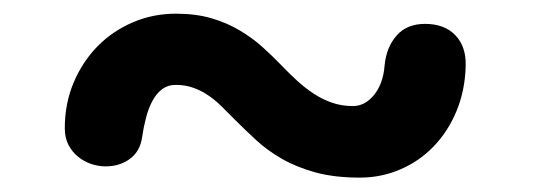

<svg xmlns="http://www.w3.org/2000/svg" viewBox="-20 -418 783 275"><path d="M131.3 -179.7Q121.1 -179.7 110.8 -183.1Q100.6 -186.5 92 -193.4Q83.5 -200.2 78.1 -210.4Q72.8 -220.7 72.8 -234.4Q72.8 -269.5 85.4 -299.6Q98.1 -329.6 119.6 -351.6Q141.1 -373.5 170.2 -386Q199.2 -398.4 231.9 -398.4Q260.7 -398.4 283 -391.8Q305.2 -385.3 323.2 -374.5Q341.3 -363.8 356 -350.6Q370.6 -337.4 383.8 -323.7Q394.5 -312.5 405.8 -302.2Q417 -292 429.2 -283.9Q441.4 -275.9 455.3 -271Q469.2 -266.1 485.4 -266.1Q502.9 -266.1 515.9 -282.2Q528.8 -298.3 530.8 -323.7Q533.2 -350.1 547.9 -366.9Q562.5 -383.8 588.9 -383.8Q616.7 -383.8 632.3 -367.4Q647.9 -351.1 647 -323.2Q646 -288.1 633.8 -258.8Q621.6 -229.5 601.1 -208.3Q580.6 -187 553.2 -175.3Q525.9 -163.6 495.6 -163.6Q459 -163.6 431.6 -171.1Q404.3 -178.7 383.5 -190.7Q362.8 -202.6 346.7 -217.5Q330.6 -232.4 316.4 -246.6Q306.6 -256.3 297.6 -265.4Q288.6 -274.4 278.6 -281.2Q268.6 -288.1 257.1 -292.2Q245.6 -296.4 231.9 -296.4Q220.2 -296.4 211.9 -290Q203.6 -283.7 198 -272.9Q192.4 -262.2 189 -248.8Q185.5 -235.4 183.6 -221.7Q180.7 -201.2 166 -190.4Q151.4 -179.7 131.3 -179.7Z"/></svg>

Font: Autour One
Style: Regular
Weight: 400
Version: Version 1.007; ttfautohint (v0.92) -l 24 -r 24 -G 200 -x 7 -